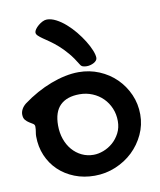

<svg xmlns="http://www.w3.org/2000/svg" viewBox="-79 -703 676 811"><g transform="rotate(-10 259.5 -297.5)"><path d="M46.9 -162.1Q46.9 -170.4 48.8 -180.7Q50.8 -190.9 50.8 -203.1Q50.8 -211.4 43.7 -215.8Q36.6 -220.2 27.8 -225.6Q19 -231 12 -239.3Q4.9 -247.6 4.9 -263.2Q4.9 -274.4 11 -285.6Q17.1 -296.9 28.8 -306.2Q57.6 -327.6 88.6 -344.7Q119.6 -361.8 150.6 -373.5Q181.6 -385.3 211.9 -391.6Q242.2 -397.9 270 -397.9Q316.9 -397.9 358.2 -380.6Q399.4 -363.3 429.9 -333.3Q460.4 -303.2 478.3 -262.9Q496.1 -222.7 496.1 -176.8Q496.1 -131.8 477.3 -91.6Q458.5 -51.3 426.8 -21Q395 9.3 352.3 27.1Q309.6 44.9 262.2 44.9Q215.8 44.9 176.3 29.3Q136.7 13.7 107.9 -13.9Q79.1 -41.5 63 -79.3Q46.9 -117.2 46.9 -162.1ZM272.9 -43Q293.5 -43 315.4 -51.3Q337.4 -59.6 355.7 -75.4Q374 -91.3 386 -114.3Q397.9 -137.2 397.9 -166Q397.9 -195.3 387.2 -220.7Q376.5 -246.1 357.7 -264.9Q338.9 -283.7 313.2 -294.4Q287.6 -305.2 257.8 -305.2Q203.6 -305.2 174.8 -277.1Q146 -249 146 -190.9Q146 -159.2 155.5 -132.1Q165 -105 182.1 -85.2Q199.2 -65.4 222.4 -54.2Q245.6 -43 272.9 -43ZM120.1 -594.2Q120.1 -600.1 125.7 -608.2Q131.3 -616.2 139.9 -623.3Q148.4 -630.4 158.2 -635.3Q168 -640.1 176.8 -640.1Q195.3 -640.1 216.1 -629.4Q236.8 -618.7 256.6 -601.3Q276.4 -584 294.2 -562.3Q312 -540.5 325.4 -518.8Q338.9 -497.1 346.9 -477.3Q355 -457.5 355 -444.3Q355 -438.5 350.8 -433.3Q346.7 -428.2 340.1 -424.6Q333.5 -420.9 325.4 -418.7Q317.4 -416.5 309.1 -416.5Q299.8 -416.5 292.7 -418.9Q285.6 -421.4 281.7 -428.2Q263.7 -458.5 244.9 -480.7Q226.1 -502.9 208 -518.8Q189.9 -534.7 174.1 -545.7Q158.2 -556.6 146.2 -564.9Q134.3 -573.2 127.2 -580.1Q120.1 -586.9 120.1 -594.2Z"/></g></svg>

Font: Gochi Hand
Style: Regular
Weight: 400
Designer: Juan Pablo del Peral
Foundry: Juan Pablo del Peral
Version: Version 1.001